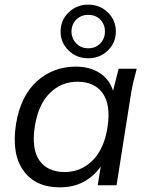

<svg xmlns="http://www.w3.org/2000/svg" viewBox="-20 -798 640 827"><path d="M237 9Q133 9 81 -63Q29 -135 49 -264Q69 -385 139 -448Q209 -511 307 -511Q367 -511 409.5 -483.5Q452 -456 467 -407L491 -502H569Q561 -473 554 -443.5Q547 -414 543 -386L482 0H401L414 -81Q385 -39 340.5 -15Q296 9 237 9ZM259 -57Q328 -57 378 -106Q428 -155 443 -249Q458 -346 422.5 -396Q387 -446 314 -446Q244 -446 194.5 -397Q145 -348 130 -254Q115 -156 150 -106.5Q185 -57 259 -57ZM360 -547Q310 -547 275.5 -580.5Q241 -614 241 -662Q241 -711 275.5 -744.5Q310 -778 360 -778Q410 -778 444.5 -744.5Q479 -711 479 -662Q479 -614 444.5 -580.5Q410 -547 360 -547ZM360 -590Q392 -590 412 -611Q432 -632 432 -662Q432 -693 412 -713.5Q392 -734 360 -734Q329 -734 308.5 -713.5Q288 -693 288 -662Q288 -632 308.5 -611Q329 -590 360 -590Z"/></svg>

Font: Mulish
Style: Italic
Weight: 400
Italic angle: -9°
Designer: Vernon Adams
Foundry: Vernon Adams
Version: Version 3.603; ttfautohint (v1.8.3)